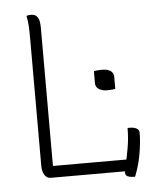

<svg xmlns="http://www.w3.org/2000/svg" viewBox="-52 -752 705 826"><g transform="rotate(-5 300.0 -339.5)"><path d="M361 -441Q366 -442 371 -442.5Q376 -443 382.5 -443.5Q389 -444 396 -444Q420 -444 433 -435Q446 -426 446 -409V-357Q442 -356 436.5 -355.5Q431 -355 424.5 -354.5Q418 -354 411 -354Q388 -354 374.5 -363.5Q361 -373 361 -389ZM136 0Q128 0 121 -4Q114 -8 109.5 -15.5Q105 -23 102.5 -32.5Q100 -42 100 -53Q100 -118 100 -185.5Q100 -253 100 -322Q100 -391 100 -460.5Q100 -530 100 -600Q100 -636 99 -656.5Q98 -677 93 -703Q98 -705 102 -705.5Q106 -706 112 -706Q130 -706 138 -696Q146 -686 148 -672.5Q150 -659 150 -646Q150 -571 150 -496.5Q150 -422 150 -348Q150 -274 150 -199.5Q150 -125 150 -50H477Q483 -50 487.5 -46.5Q492 -43 495 -36.5Q498 -30 499 -20.5Q500 -11 500 0ZM484 -185Q486 -185 487.5 -185Q489 -185 491 -185Q493 -185 494 -185Q505 -185 514 -182.5Q523 -180 528.5 -174.5Q534 -169 534 -160Q534 -138 531.5 -114Q529 -90 524.5 -65Q520 -40 513 -16.5Q506 7 498 27Q485 27 475 25Q465 23 460.5 18Q456 13 456 4Q457 -5 463.5 -33Q470 -61 477 -101Q484 -141 484 -185Z"/></g></svg>

Font: Recursive Monospace Casual Light
Style: Regular
Weight: 300
Version: Version 1.047